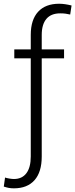

<svg xmlns="http://www.w3.org/2000/svg" viewBox="-49 -792 402 1025"><path d="M293 -480.5H173.8V43.5Q173.8 126.5 135.3 169.9Q96.7 213.4 25.4 213.4Q10.3 213.4 -1.7 211.2Q-13.7 209 -28.8 204.1L-22 155.8Q-14.2 158.7 0.2 161.1Q14.6 163.6 25.4 163.6Q68.8 163.6 92 132.6Q115.2 101.6 115.2 43.5V-480.5H27.3V-528.3H115.2V-605.5Q115.2 -686.5 154.5 -729.2Q193.8 -772 266.6 -772Q282.7 -772 299.1 -769.5Q315.4 -767.1 333 -762.7L325.7 -714.4Q313.5 -717.3 301.3 -719Q289.1 -720.7 272.5 -720.7Q223.6 -720.7 198.7 -691.2Q173.8 -661.6 173.8 -605.5V-528.3H293Z"/></svg>

Font: Roboto Web
Style: Light
Weight: 300
Designer: Google
Version: Version 1.200310; 2013